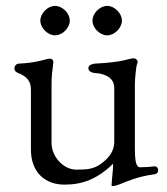

<svg xmlns="http://www.w3.org/2000/svg" viewBox="-20 -613 567 652"><path d="M167 -593C142 -593 117 -568 117 -543C117 -518 142 -493 167 -493C192 -493 217 -518 217 -543C217 -568 192 -593 167 -593ZM344 -593C319 -593 294 -568 294 -543C294 -518 319 -493 344 -493C369 -493 394 -518 394 -543C394 -568 369 -593 344 -593ZM434 -415C417 -415 402.9 -401.9 303 -397C299 -396.8 280 -394 280 -382C280 -368 298 -365 303 -365C323 -364 368 -356 368 -315V-132C368 -91 338 -68 323 -57C298 -38 273 -37 239 -37C196 -37 155 -80 155 -128V-323C155 -353 157 -369 161 -400C162 -410 156 -414 147 -414C141 -414 104 -399.2 44 -397C38.9 -396.8 29 -393 29 -380C29 -370 39 -366 42 -365C72 -353 85 -337 85 -308V-105C85 -27 134 14 199 14C261 14 312 -6 364 -57V-51C364 -34 359 2 359 15C359 18 358 19 362 19C368 19 382 15 386 13C415 1 451 -14 503 -21C508 -21 517 -24 517 -35C517 -47 507 -49 502 -48C492 -46 466 -45 456 -45C440 -45 438 -73 438 -114V-326C438 -342 442 -390 446 -397C451 -405 443 -415 434 -415Z"/></svg>

Font: EB Garamond 12
Style: Regular
Weight: 400
Version: Version 0.016+